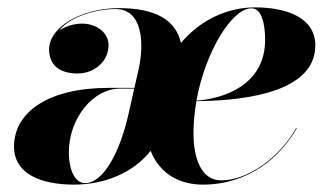

<svg xmlns="http://www.w3.org/2000/svg" viewBox="-20 -490 878 520"><path d="M274 -252C112 -252 18 -187 18 -93C18 -19 91 10 180 10C263 10 340.5 -21.5 388 -81.5C413 -17.5 468.5 10 529 10C655 10 740 -66 784 -143H782C737.5 -64 652 -1.5 579 -1.5C525 -1.5 504 -61 504 -130C504 -158.5 507 -187.5 512 -216C601 -217 834 -227 834 -367C834 -444 753 -470 671 -470C594 -470 521.5 -435 470 -373.5C456.5 -435.5 401.5 -468 303 -468C202 -468 113 -418 113 -356C113 -315 140 -291 190 -291C235 -291 274 -323 274 -368C274 -415 209 -448 141 -408.5C172 -445.5 239 -465.5 293 -465.5C368 -465.5 370 -369 356 -305L344 -252ZM698 -382C698 -258.5 584 -222.5 512 -217.5C536 -350.5 608.5 -467.5 661 -467.5C689.5 -467.5 698 -424 698 -382ZM210 6C185 6 166.5 -26 166.5 -78C166.5 -170 233 -250 304 -250H343.5L328 -181C306 -83 262 6 210 6Z"/></svg>

Font: Bodoni* 96pt
Style: Bold Italic
Weight: 700
Italic angle: -13°
Version: Version 2.3